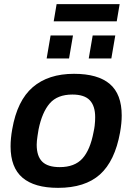

<svg xmlns="http://www.w3.org/2000/svg" viewBox="-20 -894 638 926"><path d="M260 12Q146 12 88.5 -37Q31 -86 31 -188Q31 -207 33 -228Q35 -249 39 -271Q63 -409 138 -473.5Q213 -538 337 -538Q452 -538 509.5 -489Q567 -440 567 -337Q567 -318 565 -298Q563 -278 559 -255Q534 -117 462 -52.5Q390 12 260 12ZM268 -88Q340 -88 377.5 -129.5Q415 -171 431 -256Q435 -274 436.5 -287Q438 -300 438.5 -310Q439 -320 439 -329Q439 -383 413 -410.5Q387 -438 329 -438Q257 -438 220 -395.5Q183 -353 166 -270Q163 -252 161 -238.5Q159 -225 158 -215Q157 -205 157 -196Q157 -141 183.5 -114.5Q210 -88 268 -88ZM205 -612 224 -723H332L313 -612ZM408 -612 427 -723H536L517 -612ZM239 -791 253 -874H557L543 -791Z"/></svg>

Font: Archivo Variable SemiBold
Style: Italic
Weight: 600
Italic angle: -10°
Designer: Hector Gatti
Foundry: Omnibus-Type
Version: Version 2.001